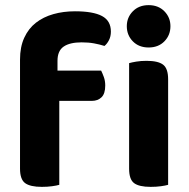

<svg xmlns="http://www.w3.org/2000/svg" viewBox="-20 -721 736 748"><path d="M204 -446H374Q379 -436 384.5 -421Q390 -406 390 -388Q390 -356 375.5 -342Q361 -328 338 -328H211V-1Q201 2 183 4.5Q165 7 143 7Q98 7 78 -7.5Q58 -22 58 -64V-489Q58 -538 74.5 -574Q91 -610 120 -632.5Q149 -655 188 -666Q227 -677 272 -677Q343 -677 377.5 -658.5Q412 -640 412 -598Q412 -579 404.5 -564.5Q397 -550 387 -542Q368 -548 346.5 -552Q325 -556 298 -556Q252 -556 228 -539.5Q204 -523 204 -484ZM635 -1Q625 2 607 4.5Q589 7 567 7Q522 7 502.5 -7.5Q483 -22 483 -64V-475Q493 -478 511 -481Q529 -484 551 -484Q596 -484 615.5 -469Q635 -454 635 -412ZM474 -619Q474 -653 497.5 -677Q521 -701 559 -701Q597 -701 620.5 -677Q644 -653 644 -619Q644 -584 620.5 -560Q597 -536 559 -536Q521 -536 497.5 -560Q474 -584 474 -619Z"/></svg>

Font: Baloo 2
Style: Bold
Weight: 700
Designer: Sarang Kulkarni and Ek Type
Foundry: Ek Type
Version: Version 1.640;hotconv 1.0.111;makeotfexe 2.5.65597; ttfautoh